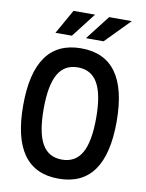

<svg xmlns="http://www.w3.org/2000/svg" viewBox="-110 -1117 919 1210"><g transform="rotate(10 350.0 -512.0)"><path d="M350 17Q51 17 51 -400Q51 -817 350 -817Q649 -817 649 -400Q649 17 350 17ZM350 -105Q436 -105 477 -177Q518 -249 518 -400Q518 -551 477 -623Q436 -695 350 -695Q264 -695 223 -623Q182 -551 182 -400Q182 -249 223 -177Q264 -105 350 -105ZM172 -885 260 -1041H398L277 -885ZM367 -885 488 -1041H633L480 -885Z"/></g></svg>

Font: Martian Mono Medium
Style: Regular
Weight: 500
Monospace: yes
Designer: Roman Shamin
Foundry: Evil Martians
Version: Version 1.000; ttfautohint (v1.8.4.7-5d5b)